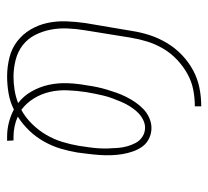

<svg xmlns="http://www.w3.org/2000/svg" viewBox="-43 -535 586 540"><g transform="rotate(90 250.0 -265.0)"><path d="M364 8Q344 8 324.5 3Q305 -2 288 -11Q266 0 242 4Q218 8 195 8Q168 8 142 1.5Q116 -5 96 -20.5Q76 -36 63 -58Q50 -80 44.5 -105.5Q39 -131 40 -158.5Q41 -186 45 -213L67 -343Q71 -369 79 -393.5Q87 -418 101 -441.5Q115 -465 135 -484Q155 -503 178.5 -515.5Q202 -528 227.5 -533Q253 -538 279 -538V-520Q256 -520 232.5 -515.5Q209 -511 187.5 -499Q166 -487 147.5 -469.5Q129 -452 116.5 -430.5Q104 -409 97 -386.5Q90 -364 86 -340L65 -210Q61 -186 60 -161.5Q59 -137 63.5 -114Q68 -91 78.5 -70.5Q89 -50 107 -36Q125 -22 148.5 -16Q172 -10 196 -10Q214 -10 233 -13Q252 -16 270 -23Q250 -38 237 -61Q224 -84 218.5 -109.5Q213 -135 214 -162Q215 -189 220 -216Q222 -231 225 -245Q228 -259 232 -272.5Q236 -286 241 -300Q246 -314 252.5 -327Q259 -340 267.5 -352.5Q276 -365 287 -375.5Q298 -386 312 -392Q326 -398 340 -398Q356 -398 370 -391Q384 -384 392.5 -372Q401 -360 406 -345.5Q411 -331 413.5 -316Q416 -301 416.5 -285Q417 -269 416 -253.5Q415 -238 413 -222Q411 -206 409 -190Q405 -166 398 -142.5Q391 -119 378.5 -96.5Q366 -74 348 -55Q330 -36 308 -22Q321 -16 335.5 -13Q350 -10 365 -10Q367 -10 369.5 -10Q372 -10 375 -10L376 8Q373 8 370 8Q367 8 364 8ZM289 -32Q311 -44 329 -62.5Q347 -81 359.5 -102.5Q372 -124 379 -147Q386 -170 390 -193Q392 -207 394 -220.5Q396 -234 397 -248Q398 -262 397.5 -276Q397 -290 396 -303.5Q395 -317 391.5 -329.5Q388 -342 382 -353.5Q376 -365 364.5 -372.5Q353 -380 339 -380Q327 -380 315 -373.5Q303 -367 294 -357Q285 -347 278 -335.5Q271 -324 266 -312Q261 -300 256.5 -288Q252 -276 249 -263.5Q246 -251 243.5 -238.5Q241 -226 239 -214Q235 -188 234 -162Q233 -136 238.5 -112Q244 -88 257 -67Q270 -46 289 -32Z"/></g></svg>

Font: Iosevka Slab Thin Oblique
Style: Regular
Weight: 100
Italic angle: -9°
Monospace: yes
Designer: Belleve Invis
Foundry: Belleve Invis
Version: Version 11.1.0; ttfautohint (v1.8.3)